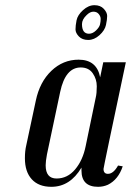

<svg xmlns="http://www.w3.org/2000/svg" viewBox="-20 -710 505 740"><path d="M396 -40Q417 -40 435 -72L453 -69Q436 -18 396 2Q378 10 358 10Q294 10 294 -53V-64Q250 10 178 10Q129 10 102.5 -19Q76 -48 76 -100Q76 -128 81 -149L118 -322Q133 -394 178 -437Q223 -480 283 -480Q353 -480 366 -412L378 -470H465Q379 -65 379 -59Q379 -40 396 -40ZM349 -334Q353 -350 353 -377.5Q353 -405 337.5 -427.5Q322 -450 291 -450Q232 -450 212 -356L161 -115Q156 -88 156 -73Q156 -22 198 -22Q240 -22 269.5 -57Q299 -92 310 -146ZM388.5 -614Q384 -593 363.5 -574.5Q343 -556 320 -556Q297 -556 284 -569.5Q271 -583 271 -597Q271 -611 275 -631.5Q279 -652 300 -671Q321 -690 344 -690Q367 -690 380 -676Q393 -662 393 -648.5Q393 -635 388.5 -614ZM314 -652Q296 -635 296 -617Q296 -580 323 -580Q337 -580 350 -592.5Q363 -605 365.5 -616Q368 -627 368 -637Q368 -647 360.5 -656Q353 -665 340 -665Q327 -665 314 -652Z"/></svg>

Font: Trochut
Style: Italic
Weight: 400
Italic angle: -12°
Designer: Andreu Balius
Foundry: Andreu Balius
Version: Version 1.001